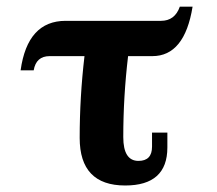

<svg xmlns="http://www.w3.org/2000/svg" viewBox="-20 -552 662 587"><path d="M362.8 15.1Q223.6 15.1 223.6 -130.4Q223.6 -255.4 238.3 -380.4H131.8Q90.3 -380.4 83 -336.9H43Q64 -488.3 180.7 -488.3H472.2Q514.6 -488.3 529.8 -531.7H568.8Q544.4 -380.4 445.8 -380.4H371.6Q356.9 -256.8 356.9 -132.8Q356.9 -60.1 403.3 -60.1Q444.8 -60.1 444.8 -103.5V-146.5H491.7V-101.1Q491.7 15.1 362.8 15.1Z"/></svg>

Font: Munson
Style: Bold
Weight: 700
Designer: Paul James MIller
Foundry: High-Logic / Made with FontCreator
Version: Version 2.10;May 5, 2019;FontCreator 11.5.0.2430 64-bit